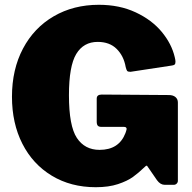

<svg xmlns="http://www.w3.org/2000/svg" viewBox="-20 -772 801 802"><path d="M30 -368Q30 -482 76 -569Q122 -656 204.5 -704Q287 -752 393 -752Q479 -752 546.5 -720.5Q614 -689 655.5 -639Q697 -589 710 -533Q713 -521 713 -514Q713 -505 709 -502Q705 -499 696 -498L525 -472Q514 -472 511 -476Q508 -480 505 -492Q497 -538 467.5 -567.5Q438 -597 388 -597Q329 -597 298.5 -546.5Q268 -496 268 -374Q268 -246 301 -196Q334 -146 396 -146Q477 -146 504 -216L507 -225L509 -233Q509 -242 498 -242H404Q393 -242 388.5 -247Q384 -252 384 -264V-360Q384 -377 405 -377L685 -375Q703 -375 713 -366.5Q723 -358 723 -344V-17Q723 -10 718 -5Q713 0 706 0H668Q650 0 636 -19L596 -77Q595 -80 592 -80Q590 -80 585 -75Q559 -50 535.5 -33Q512 -16 473 -3Q434 10 380 10Q276 10 196.5 -38Q117 -86 73.5 -171.5Q30 -257 30 -368Z"/></svg>

Font: Libre Franklin Black
Style: Regular
Weight: 900
Designer: Pablo Impallari, Rodrigo Fuenzalida
Foundry: Impallari Type
Version: Version 1.002; ttfautohint (v1.5)